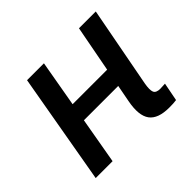

<svg xmlns="http://www.w3.org/2000/svg" viewBox="-129 -676 844 844"><g transform="rotate(-45 293.0 -254.5)"><path d="M36.6 0 127.4 -517.6H232.4L141.6 0ZM105 -216.3 119.6 -301.3H496.1L481.4 -216.3ZM484.4 9.8Q415 9.8 389.2 -25.1Q363.3 -60.1 377.9 -136.7L450.2 -517.6H554.7L483.4 -141.6Q477.1 -106 483.2 -91.3Q489.3 -76.7 515.1 -76.7Q528.8 -76.7 545.4 -78.1L528.8 7.3Q519.5 8.8 508.5 9.3Q497.6 9.8 484.4 9.8Z"/></g></svg>

Font: Cascadia Mono NF
Style: Italic
Weight: 400
Italic angle: -10°
Monospace: yes
Designer: Aaron Bell
Foundry: Saja Typeworks
Version: Version 2404.023